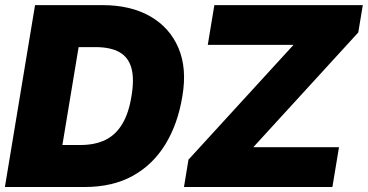

<svg xmlns="http://www.w3.org/2000/svg" viewBox="-22 -748 1472 768"><path d="M316.4 0H81.5L109.4 -168H299.3Q357.9 -168 399.4 -188.2Q440.9 -208.5 467 -252Q493.2 -295.4 503.9 -363.3Q515.6 -432.1 503.7 -475.6Q491.7 -519 455.8 -539.3Q419.9 -559.6 359.4 -559.6H171.4L199.2 -727.5H387.7Q500 -727.5 578.4 -682.9Q656.7 -638.2 691.7 -556.4Q726.6 -474.6 707.5 -363.3Q689.5 -252.4 639.6 -170.9Q589.8 -89.4 509.3 -44.7Q428.7 0 316.4 0ZM320.3 -727.5 199.7 0H-2.4L118.2 -727.5ZM713.9 0 731.9 -109.4 1151.9 -568.4H809.1L835.4 -727.5H1429.2L1411.1 -618.2L991.2 -159.2H1334L1307.6 0Z"/></svg>

Font: Inter 28pt Black
Style: Italic
Weight: 900
Italic angle: -9.3988°
Designer: Rasmus Andersson
Foundry: rsms
Version: Version 4.001;git-66647c0bb